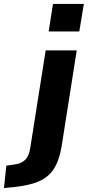

<svg xmlns="http://www.w3.org/2000/svg" viewBox="-122 -758 444 971"><path d="M124 -599 146 -738H302L279 -599ZM-102 193 -90 80 -45 73Q-16 70 4.5 51Q25 32 31 -10L109 -503H266L189 -14Q181 31 166 66.5Q151 102 124.5 127Q98 152 55.5 166.5Q13 181 -50 188Z"/></svg>

Font: Nunito Sans 7pt SemiCondensed ExtraBold
Style: Italic
Weight: 800
Width: 4
Italic angle: -9°
Designer: Vernon Adams
Foundry: Vernon Adams
Version: Version 3.101;gftools[0.9.27]